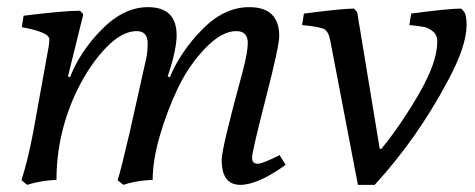

<svg xmlns="http://www.w3.org/2000/svg" viewBox="-20 -508 1328 537"><path d="M652 9Q600 9 600 -61Q600 -93 659 -309Q673 -362 673 -388Q673 -421 641 -421Q600 -421 554 -373Q508 -325 478 -262.5Q448 -200 427.5 -130Q407 -60 407 -5Q360 -3 325 9L309 -4Q319 -35 343 -139L389 -345Q393 -363 393 -387Q393 -421 362 -421Q321 -421 275.5 -373.5Q230 -326 195 -254Q138 -135 138 -5Q93 -3 56 9L40 -4Q58 -60 73 -139L116 -377Q118 -387 118 -398Q118 -418 41 -432L46 -464Q159 -478 204 -478L213 -468L170 -294L176 -292Q203 -363 264.5 -425.5Q326 -488 394 -488Q474 -488 474 -409Q474 -369 449 -294L455 -292Q485 -364 546 -426Q607 -488 677 -488Q761 -488 761 -407Q761 -379 723 -231.5Q685 -84 685 -67Q685 -50 701 -50Q714 -50 762 -74L779 -47Q701 9 652 9Z M1028 9H981L904 -393Q899 -420 887 -426.5Q875 -433 825 -438L830 -470Q938 -484 970 -484L979 -474L1042 -92L1046 -91Q1101 -158 1152 -246Q1203 -334 1203 -392Q1203 -410 1191 -420Q1179 -430 1166.5 -432.5Q1154 -435 1125 -438L1130 -470Q1234 -484 1270 -484L1279 -474Q1285 -463 1285 -438Q1285 -379 1232 -281Q1147 -121 1028 9Z"/></svg>

Font: Poly
Style: Italic
Weight: 400
Italic angle: -10°
Designer: Nicolas Silva
Foundry: Jose Nicolas Silva Schwarzenberg
Version: Version 1.003